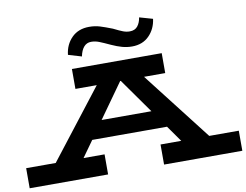

<svg xmlns="http://www.w3.org/2000/svg" viewBox="-104 -1063 1532 1196"><g transform="rotate(-10 662.5 -465.0)"><path d="M1335 -127V0H840V-127H971L899 -229H426L353 -127H486V0H-10V-127H177L513 -560H378V-686H946V-560H812L1148 -127ZM820 -341 665 -560H661L505 -341ZM644 -792Q599 -813 574.5 -822.5Q550 -832 525 -832Q497 -832 479 -811.5Q461 -791 453 -752L369 -777Q376 -841 418 -883.5Q460 -926 529 -926Q565 -926 596 -916.5Q627 -907 673 -889Q711 -870 732 -862Q753 -854 774 -854Q807 -854 824 -875.5Q841 -897 846 -930L930 -906Q922 -843 880.5 -801Q839 -759 772 -759Q740 -759 709.5 -767.5Q679 -776 644 -792Z"/></g></svg>

Font: BioRhyme Expanded ExtraBold
Style: Regular
Weight: 800
Width: 7
Designer: Aoife Mooney
Foundry: Aoife Mooney Type
Version: Version 1.001